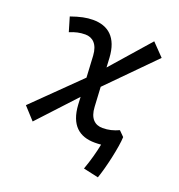

<svg xmlns="http://www.w3.org/2000/svg" viewBox="-126 -636 837 898"><g transform="rotate(20 293.0 -187.0)"><path d="M83.5 16.1 254.9 -168.9 256.8 -131.3C262.7 -30.8 313 9.8 390.1 9.8C400.9 9.8 411.6 9.3 421.4 8.3C413.6 47.9 400.9 95.2 384.3 140.6L459.5 157.2C479 103 504.9 -11.2 506.3 -60.1L481 -85.4C454.6 -73.2 429.7 -66.9 400.9 -66.9C362.3 -66.9 335.4 -90.8 332.5 -147.5L327.1 -245.1L548.8 -469.7L489.7 -530.8L321.8 -339.4L319.3 -386.2C313.5 -486.8 262.2 -527.3 187 -527.3C155.3 -527.3 123 -520.5 78.6 -504.9L99.6 -434.1C126.5 -445.3 149.4 -450.7 176.3 -450.7C212.4 -450.7 240.7 -426.8 244.1 -370.1L250 -262.7L27.8 -44.9Z"/></g></svg>

Font: Cascadia Code SemiLight
Style: Italic
Weight: 350
Italic angle: -10°
Monospace: yes
Designer: Aaron Bell
Foundry: Saja Typeworks
Version: Version 2404.023